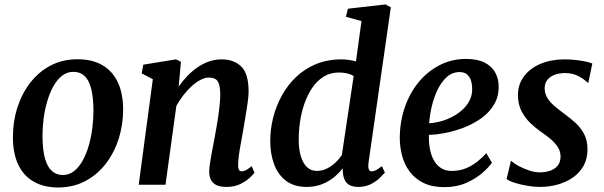

<svg xmlns="http://www.w3.org/2000/svg" viewBox="-20 -837 2735 870"><path d="M331.5 -568.5Q397.5 -568.5 443.2 -542.2Q489 -516 513.2 -465.5Q537.5 -415 538 -342Q538 -271.5 517.8 -208Q497.5 -144.5 459 -94.8Q420.5 -45 366 -16.2Q311.5 12.5 243.5 12.5Q179 12.5 133 -13.8Q87 -40 63 -90.2Q39 -140.5 38.5 -213Q38 -284 58.2 -348Q78.5 -412 116.8 -461.8Q155 -511.5 209.2 -540Q263.5 -568.5 331.5 -568.5ZM313 -511.5Q283.5 -511.5 260.8 -493.5Q238 -475.5 221.2 -445Q204.5 -414.5 193.5 -376.2Q182.5 -338 177.5 -297.8Q172.5 -257.5 172.5 -220Q173 -156 184.2 -117.5Q195.5 -79 216 -61.5Q236.5 -44 264.5 -44Q293.5 -44 316 -62Q338.5 -80 355.2 -110.5Q372 -141 382.8 -179.2Q393.5 -217.5 398.5 -258Q403.5 -298.5 403.5 -336Q403 -400 392.2 -438.5Q381.5 -477 361.5 -494.2Q341.5 -511.5 313 -511.5Z M789.5 -444.5Q807.5 -470.5 829.2 -493Q851 -515.5 875.8 -532.5Q900.5 -549.5 928 -558.8Q955.5 -568 984.5 -568Q1039.5 -568 1073 -535.8Q1106.5 -503.5 1106.5 -421.5Q1106.5 -403 1102.2 -372Q1098 -341 1092.2 -307.5Q1086.5 -274 1082 -247Q1078 -222 1072.5 -193.8Q1067 -165.5 1063.2 -138.8Q1059.5 -112 1059 -91Q1058.5 -73.5 1063.2 -67Q1068 -60.5 1074.5 -60.5Q1083.5 -60.5 1094 -65.8Q1104.5 -71 1120.5 -84L1133 -54.5Q1129 -48 1112.5 -32.2Q1096 -16.5 1069.2 -3.2Q1042.5 10 1006.5 10Q975 10 957.8 0.2Q940.5 -9.5 934 -26Q927.5 -42.5 928 -62Q928.5 -75.5 931 -93.8Q933.5 -112 937.5 -133.2Q941.5 -154.5 945.5 -176.5Q949.5 -198.5 953.5 -219Q957 -239.5 961.5 -263.5Q966 -287.5 969.5 -313Q973 -338.5 975.5 -363.2Q978 -388 978 -409.5Q977.5 -440 972.2 -456.2Q967 -472.5 955.8 -479Q944.5 -485.5 926 -485.5Q908.5 -485.5 888.8 -475.2Q869 -465 849.2 -447.2Q829.5 -429.5 811.5 -406.2Q793.5 -383 779 -357L730 0H608.5L672.5 -478L622 -504.5L629.5 -544L777.5 -568L800 -557Z M1649.5 -97.5Q1647.5 -79.5 1651 -70Q1654.5 -60.5 1664.5 -60.5Q1673 -60.5 1683.5 -65.8Q1694 -71 1710.5 -84L1724 -55Q1718.5 -48.5 1703 -32.8Q1687.5 -17 1662.2 -3.5Q1637 10 1603.5 10Q1569.5 10 1552.5 -6.8Q1535.5 -23.5 1533.5 -57.5L1532.5 -74.5Q1518 -54.5 1494.8 -35Q1471.5 -15.5 1440.2 -2.8Q1409 10 1370 10Q1311.5 10 1275 -18.5Q1238.5 -47 1221.5 -94.2Q1204.5 -141.5 1204.5 -198Q1204.5 -250 1217.5 -302.8Q1230.5 -355.5 1256.5 -403Q1282.5 -450.5 1321.2 -487.8Q1360 -525 1411.8 -546.5Q1463.5 -568 1528 -568Q1543 -568 1560.2 -565.5Q1577.5 -563 1593 -559L1618 -741.5L1547.5 -761L1556.5 -797.5L1726.5 -817L1751 -804ZM1582.5 -492.5Q1568.5 -501 1551.2 -504.8Q1534 -508.5 1516 -508.5Q1476.5 -508.5 1446.2 -489.5Q1416 -470.5 1394.5 -438.5Q1373 -406.5 1359.2 -366.8Q1345.5 -327 1339.5 -284.8Q1333.5 -242.5 1333.5 -204Q1333.5 -161.5 1343 -129.5Q1352.5 -97.5 1370.8 -80Q1389 -62.5 1415 -62.5Q1440 -62.5 1461.8 -73.5Q1483.5 -84.5 1500.8 -101Q1518 -117.5 1529 -134Z M2209 -100Q2195.5 -79.5 2165.8 -53.5Q2136 -27.5 2092.5 -8.2Q2049 11 1993.5 11Q1938 11 1899.2 -8Q1860.5 -27 1836.5 -59.2Q1812.5 -91.5 1802 -131.5Q1791.5 -171.5 1791.5 -212.5Q1792 -287.5 1814.8 -352.2Q1837.5 -417 1878 -465.8Q1918.5 -514.5 1973 -542.2Q2027.5 -570 2091.5 -570Q2142.5 -570 2175 -553.8Q2207.5 -537.5 2223.2 -509.8Q2239 -482 2239.5 -447.5Q2240.5 -400 2219 -363.8Q2197.5 -327.5 2161.8 -301.8Q2126 -276 2083.5 -259.5Q2041 -243 1998.8 -234.8Q1956.5 -226.5 1923.5 -226Q1922.5 -192 1928 -162.5Q1933.5 -133 1946 -110.5Q1958.5 -88 1978.8 -75.2Q1999 -62.5 2027 -62.5Q2060.5 -62.5 2088.8 -73.5Q2117 -84.5 2140.8 -103Q2164.5 -121.5 2183.5 -143ZM2063.5 -510.5Q2029.5 -510.5 2004.8 -488.2Q1980 -466 1963 -430.8Q1946 -395.5 1936.5 -355.2Q1927 -315 1924.5 -278.5Q1947.5 -279.5 1974.5 -286.5Q2001.5 -293.5 2027.5 -306.8Q2053.5 -320 2074.5 -338.8Q2095.5 -357.5 2108 -382.2Q2120.5 -407 2119.5 -437Q2118.5 -473.5 2104 -492Q2089.5 -510.5 2063.5 -510.5Z M2646 -463H2641.5Q2631.5 -475 2604 -490.5Q2576.5 -506 2540.5 -506Q2515.5 -506 2494.8 -498.8Q2474 -491.5 2461.5 -476.8Q2449 -462 2448 -439Q2447.5 -416 2458.5 -396.2Q2469.5 -376.5 2489.5 -359Q2509.5 -341.5 2535 -323Q2561 -304 2585.8 -282Q2610.5 -260 2626.2 -230.8Q2642 -201.5 2642 -160Q2642 -118 2624.5 -86.2Q2607 -54.5 2576.8 -33.2Q2546.5 -12 2507.8 -1Q2469 10 2426 10Q2399 10 2367.5 4.5Q2336 -1 2310.5 -9.2Q2285 -17.5 2275.5 -26L2295 -107.5H2297Q2307.5 -97.5 2329.2 -85.5Q2351 -73.5 2376.8 -64.8Q2402.5 -56 2426 -56Q2448.5 -56 2470 -62.5Q2491.5 -69 2505.8 -85Q2520 -101 2520 -128Q2520 -152 2507 -171.5Q2494 -191 2473 -208.5Q2452 -226 2427.5 -242.5Q2406 -257.5 2382.8 -279.8Q2359.5 -302 2343.2 -333.2Q2327 -364.5 2327 -406.5Q2327 -455 2354.5 -491.5Q2382 -528 2429.8 -548Q2477.5 -568 2538 -568Q2564.5 -568 2590.5 -565Q2616.5 -562 2636.2 -557.5Q2656 -553 2664 -549Z"/></svg>

Font: Merriweather SemiBold
Style: Italic
Weight: 600
Italic angle: -7.8°
Version: Version 2.101